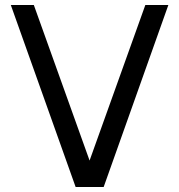

<svg xmlns="http://www.w3.org/2000/svg" viewBox="-20 -743 712 763"><path d="M649 -723 392 0H280.5L23 -723H114.5L336 -105L557.5 -723Z"/></svg>

Font: Public Sans
Style: Regular
Weight: 400
Designer: The Public Sans project authors (U.S. Web Design System). Libre Franklin designed by Pablo Impallari and Rodrigo Fuenzal
Version: Version 1.008; ttfautohint (v1.8.1) -l 8 -r 50 -G 200 -x 14 